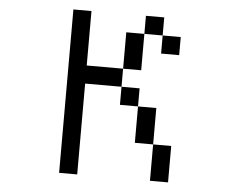

<svg xmlns="http://www.w3.org/2000/svg" viewBox="-52 -756 1105 878"><g transform="rotate(5 500.0 -317.0)"><path d="M250 57.6V-692.4H333V-442.4H500V-609.4H583V-692.4H667V-609.4H750V-526.4H667V-609.4H583V-442.4H500V-359.4H583V-276.4H667V-109.4H750V57.6H667V-109.4H583V-276.4H500V-359.4H333V57.6Z"/></g></svg>

Font: KH Dot Kodenmachou 12
Style: Regular
Weight: 400
Designer: Original version for X68000 by Keitarou Hiraki (http://hp.vector.co.jp/authors/VA000874/) / TrueType conversion by Homem
Version: Version 1.00.20150527